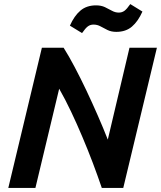

<svg xmlns="http://www.w3.org/2000/svg" viewBox="-20 -929 796 949"><path d="M21 0 187 -693H294.5Q320.5 -651.8 349.2 -597.4Q378 -543 407 -481.8Q436 -420.5 463.2 -358.2Q490.5 -296 512.8 -239L620 -693H755.5L589.2 0H483.2Q463 -59.5 438.8 -123.6Q414.5 -187.8 387.2 -252.2Q360 -316.8 331.2 -377.4Q302.5 -438 272.5 -490.5L155 0ZM385.5 -765.5 325.5 -802.2Q347 -850.8 377.5 -876.6Q408 -902.5 454.8 -902.5Q479.8 -902.5 498.4 -893.8Q517 -885 533.2 -875.9Q549.5 -866.8 567.2 -866.8Q583 -866.8 595.1 -875.6Q607.2 -884.5 624 -908.8L684 -871.8Q662.5 -823.5 632.1 -797.5Q601.8 -771.5 554.8 -771.5Q529.8 -771.5 511.1 -780.8Q492.5 -790 476.6 -798.8Q460.8 -807.5 442.2 -807.5Q426.5 -807.5 414.5 -798.8Q402.5 -790 385.5 -765.5Z"/></svg>

Font: Ubuntu Sans
Style: Italic
Weight: 400
Italic angle: -13.5°
Designer: Dalton Maag Ltd
Foundry: Dalton Maag Ltd
Version: Version 1.006